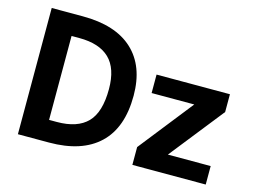

<svg xmlns="http://www.w3.org/2000/svg" viewBox="-98 -905 1439 1079"><g transform="rotate(15 621.0 -365.0)"><path d="M507.8 -375Q507.8 -495.1 448.7 -552.2Q389.6 -609.4 272.5 -609.4H227.5V-121.1H272.5Q391.6 -121.1 449.7 -180.7Q507.8 -240.2 507.8 -375ZM651.4 -375Q651.4 -188.5 550.8 -93.3Q450.2 2 259.8 2H79.1V-732.4H259.8Q451.2 -732.4 551.3 -639.6Q651.4 -546.9 651.4 -375ZM993.2 -416H745.1V-523.4H1171.9V-419.9L922.9 -105.5H1171.9V2H745.1V-101.6Z"/></g></svg>

Font: Nasu
Style: Bold
Weight: 700
Designer: Ryoko NISHIZUKA (kana &amp; ideographs); Paul D. Hunt (Latin, Greek &amp; Cyrillic); Wenlong ZHANG (bopomofo); Sandoll C
Version: Version 2014.1215